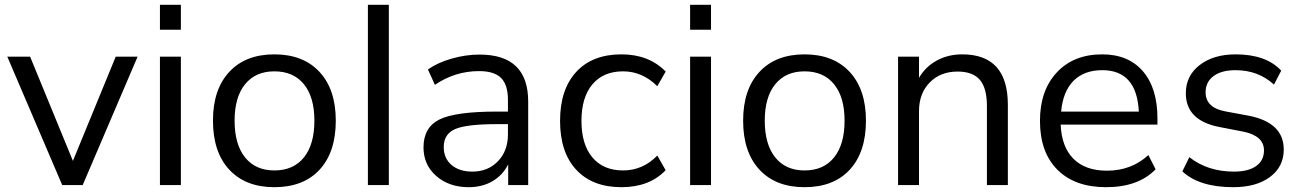

<svg xmlns="http://www.w3.org/2000/svg" viewBox="-20 -777 5460 806"><path d="M241.2 0 10.7 -539.1H106.4L286.1 -101.6L465.8 -539.1H557.6L327.1 0Z M651.4 -652.3V-756.8H739.3V-652.3ZM651.4 0V-539.1H739.3V0Z M1131.8 8.8Q1010.7 8.8 942.4 -64.9Q874 -138.7 874 -270.5Q874 -401.4 942.4 -475.1Q1010.7 -548.8 1131.8 -548.8Q1252.9 -548.8 1321.3 -475.1Q1389.6 -401.4 1389.6 -270.5Q1389.6 -138.7 1321.8 -64.9Q1253.9 8.8 1131.8 8.8ZM964.8 -270.5Q964.8 -170.9 1008.8 -116.2Q1052.7 -61.5 1131.8 -61.5Q1211.9 -61.5 1255.9 -116.2Q1299.8 -170.9 1299.8 -270.5Q1299.8 -369.1 1255.9 -423.3Q1211.9 -477.5 1131.8 -477.5Q1052.7 -477.5 1008.8 -423.3Q964.8 -369.1 964.8 -270.5Z M1524.4 0V-756.8H1612.3V0Z M1947.3 8.8Q1865.2 8.8 1811.5 -38.1Q1757.8 -85 1757.8 -158.2Q1757.8 -242.2 1824.7 -275.4Q1891.6 -308.6 2066.4 -308.6H2112.3V-357.4Q2112.3 -420.9 2083.5 -449.7Q2054.7 -478.5 1991.2 -478.5Q1890.6 -478.5 1805.7 -420.9L1776.4 -485.4Q1816.4 -513.7 1875.5 -530.8Q1934.6 -547.9 1993.2 -547.9Q2197.3 -547.9 2197.3 -350.6V0H2113.3V-86.9Q2090.8 -42 2047.9 -16.6Q2004.9 8.8 1947.3 8.8ZM1842.8 -160.2Q1842.8 -112.3 1875.5 -84.5Q1908.2 -56.6 1962.9 -56.6Q2028.3 -56.6 2070.3 -100.1Q2112.3 -143.6 2112.3 -212.9V-255.9H2067.4Q1937.5 -255.9 1890.1 -234.9Q1842.8 -213.9 1842.8 -160.2Z M2588.9 8.8Q2466.8 8.8 2398.9 -64.5Q2331.1 -137.7 2331.1 -269.5Q2331.1 -401.4 2398.9 -475.1Q2466.8 -548.8 2588.9 -548.8Q2704.1 -548.8 2774.4 -476.6L2739.3 -415Q2676.8 -477.5 2595.7 -477.5Q2512.7 -477.5 2466.8 -422.9Q2420.9 -368.2 2420.9 -269.5Q2420.9 -170.9 2466.8 -116.2Q2512.7 -61.5 2595.7 -61.5Q2678.7 -61.5 2739.3 -124L2774.4 -62.5Q2706.1 8.8 2588.9 8.8Z M2877 -652.3V-756.8H2964.8V-652.3ZM2877 0V-539.1H2964.8V0Z M3357.4 8.8Q3236.3 8.8 3168 -64.9Q3099.6 -138.7 3099.6 -270.5Q3099.6 -401.4 3168 -475.1Q3236.3 -548.8 3357.4 -548.8Q3478.5 -548.8 3546.9 -475.1Q3615.2 -401.4 3615.2 -270.5Q3615.2 -138.7 3547.4 -64.9Q3479.5 8.8 3357.4 8.8ZM3190.4 -270.5Q3190.4 -170.9 3234.4 -116.2Q3278.3 -61.5 3357.4 -61.5Q3437.5 -61.5 3481.4 -116.2Q3525.4 -170.9 3525.4 -270.5Q3525.4 -369.1 3481.4 -423.3Q3437.5 -477.5 3357.4 -477.5Q3278.3 -477.5 3234.4 -423.3Q3190.4 -369.1 3190.4 -270.5Z M3750 0V-539.1H3837.9V-450.2Q3865.2 -497.1 3912.6 -522.9Q3960 -548.8 4019.5 -548.8Q4210.9 -548.8 4210.9 -336.9V0H4123V-332Q4123 -407.2 4093.3 -441.9Q4063.5 -476.6 4000 -476.6Q3927.7 -476.6 3882.8 -430.7Q3837.9 -384.8 3837.9 -310.5V0Z M4623 8.8Q4492.2 8.8 4418.9 -64.5Q4345.7 -137.7 4345.7 -269.5Q4345.7 -397.5 4416.5 -473.1Q4487.3 -548.8 4606.4 -548.8Q4716.8 -548.8 4777.8 -478Q4838.9 -407.2 4838.9 -279.3V-253.9H4432.6Q4436.5 -160.2 4486.3 -110.4Q4536.1 -60.5 4627 -60.5Q4729.5 -60.5 4800.8 -126L4831.1 -66.4Q4758.8 8.8 4623 8.8ZM4434.6 -308.6H4760.7Q4752 -482.4 4607.4 -482.4Q4531.2 -482.4 4486.8 -438Q4442.4 -393.6 4434.6 -308.6Z M5157.2 8.8Q5014.6 8.8 4943.4 -57.6L4972.7 -117.2Q5049.8 -56.6 5160.2 -56.6Q5220.7 -56.6 5253.4 -80.1Q5286.1 -103.5 5286.1 -145.5Q5286.1 -207 5198.2 -224.6L5097.7 -244.1Q4958 -271.5 4958 -385.7Q4958 -459 5016.1 -503.9Q5074.2 -548.8 5167 -548.8Q5294.9 -548.8 5358.4 -480.5L5328.1 -421.9Q5261.7 -482.4 5167 -482.4Q5107.4 -482.4 5074.2 -457.5Q5041 -432.6 5041 -389.6Q5041 -325.2 5123 -309.6L5223.6 -291Q5369.1 -261.7 5369.1 -149.4Q5369.1 -77.1 5311.5 -34.2Q5253.9 8.8 5157.2 8.8Z"/></svg>

Font: Min Sans
Style: Regular
Weight: 400
Designer: Jinseong-Kim, NotoSansCJK, Nunito
Foundry: Jinseong-Kim
Version: Version 1.400;Glyphs 3.1.2 (3151)